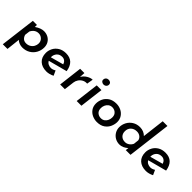

<svg xmlns="http://www.w3.org/2000/svg" viewBox="135 -1898 3219 3219"><g transform="rotate(45 1744.5 -288.5)"><path d="M557 -250Q557 -180 524 -120Q491 -60 431.5 -24.5Q372 11 294 11Q258 11 222.5 -2.5Q187 -16 164 -39L137 203H26L105 -431H202L201 -382Q288 -442 361 -442Q415 -442 460 -418Q505 -394 531 -350.5Q557 -307 557 -250ZM443 -233Q443 -285 407 -319Q371 -353 322 -353Q279 -353 245 -329.5Q211 -306 190 -263L179 -175Q189 -136 216.5 -109.5Q244 -83 291 -83Q335 -83 370 -104Q405 -125 424 -159.5Q443 -194 443 -233Z M962 -113 1002 -26Q970 -9 934 0.5Q898 10 865 10Q761 10 699.5 -46Q638 -102 638 -206Q638 -262 665.5 -316.5Q693 -371 749 -406Q805 -441 885 -441Q1071 -441 1102 -235L767 -146Q783 -115 813 -100Q843 -85 877 -85Q918 -85 962 -113ZM750 -219V-212L981 -275Q970 -311 944 -332Q918 -353 882 -353Q820 -353 785 -313.5Q750 -274 750 -219Z M1329 -324Q1359 -378 1413 -410Q1467 -442 1512 -442L1493 -330Q1447 -334 1408.5 -313.5Q1370 -293 1346 -257.5Q1322 -222 1317 -182L1294 0H1183L1234 -423H1335Z M1739 -423 1687 0H1575L1627 -423ZM1703 -632Q1728 -632 1746.5 -618Q1765 -604 1765 -577Q1765 -550 1745.5 -531.5Q1726 -513 1697 -513Q1673 -514 1654 -528Q1635 -542 1635 -569Q1636 -596 1655 -614Q1674 -632 1703 -632Z M1832 -198Q1832 -256 1857.5 -311.5Q1883 -367 1938.5 -404Q1994 -441 2079 -441Q2138 -441 2190 -416Q2242 -391 2274 -343.5Q2306 -296 2306 -232Q2306 -180 2282.5 -124Q2259 -68 2204 -28.5Q2149 11 2060 11Q2005 11 1952.5 -12.5Q1900 -36 1866 -83.5Q1832 -131 1832 -198ZM2192 -227Q2192 -271 2173.5 -298Q2155 -325 2128 -337Q2101 -349 2075 -349Q2031 -349 2002 -326.5Q1973 -304 1959 -270.5Q1945 -237 1945 -203Q1945 -142 1981 -112Q2017 -82 2063 -82Q2107 -82 2136 -104.5Q2165 -127 2178.5 -160Q2192 -193 2192 -227Z M2947 -780 2851 0H2739L2746 -55Q2672 10 2597 10Q2538 10 2490.5 -17.5Q2443 -45 2416 -92Q2389 -139 2389 -194Q2389 -257 2419 -314Q2449 -371 2505.5 -406.5Q2562 -442 2637 -442Q2683 -442 2722 -425.5Q2761 -409 2787 -381L2835 -780ZM2771 -263Q2764 -303 2731 -328.5Q2698 -354 2650 -354Q2586 -354 2545 -315.5Q2504 -277 2504 -213Q2504 -155 2539.5 -120Q2575 -85 2633 -85Q2673 -85 2707 -108Q2741 -131 2761 -172Z M3320 -113 3360 -26Q3328 -9 3292 0.5Q3256 10 3223 10Q3119 10 3057.5 -46Q2996 -102 2996 -206Q2996 -262 3023.5 -316.5Q3051 -371 3107 -406Q3163 -441 3243 -441Q3429 -441 3460 -235L3125 -146Q3141 -115 3171 -100Q3201 -85 3235 -85Q3276 -85 3320 -113ZM3108 -219V-212L3339 -275Q3328 -311 3302 -332Q3276 -353 3240 -353Q3178 -353 3143 -313.5Q3108 -274 3108 -219Z"/></g></svg>

Font: Josefin Sans SemiBold
Style: Italic
Weight: 600
Italic angle: -7°
Designer: Santiago Orozco
Foundry: Typemade
Version: Version 2.000